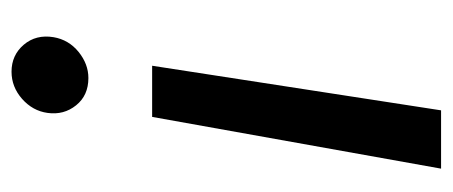

<svg xmlns="http://www.w3.org/2000/svg" viewBox="-243 -525 774 328"><g transform="rotate(90 144.0 -361.0)"><path d="M92.3 -233.9 168.5 -727.5H268.1L179.7 -233.9ZM102.5 6.3Q74.2 6.3 56.4 -14.6Q38.6 -35.6 43.5 -65.4Q47.9 -91.3 68.6 -108.2Q89.4 -125 113.3 -125Q143.1 -125 159.9 -104Q176.8 -83 172.9 -55.2Q169.4 -29.8 148.9 -11.7Q128.4 6.3 102.5 6.3Z"/></g></svg>

Font: Inter Variable
Style: Italic
Weight: 400
Italic angle: -9.39999°
Designer: Rasmus Andersson
Foundry: rsms
Version: Version 4.001;git-9221beed3